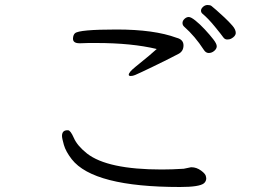

<svg xmlns="http://www.w3.org/2000/svg" viewBox="-20 -763 1040 768"><path d="M715 -88 744 -94H746Q766 -94 784.5 -80.5Q803 -67 804 -56L805 -50Q805 -38 796 -30Q778 -15 700 -15Q354 -15 267 -126Q243 -157 235.5 -183.5Q228 -210 228 -219Q228 -241 248 -242H252Q262 -242 275.5 -211Q289 -180 328 -149Q410 -85 627 -85Q667 -85 715 -88ZM607 -567Q507 -591 366 -591H334Q319 -591 303 -590H298Q272 -590 272 -608V-610Q273 -624 280 -630Q296 -645 446.5 -645Q597 -645 686 -612Q714 -605 714 -581.5Q714 -558 694 -547.5Q674 -537 646 -523Q618 -509 592 -496.5Q566 -484 548 -475.5Q530 -467 520.5 -463Q511 -459 503 -459Q495 -459 495 -464Q495 -474 521 -495Q588 -549 607 -567ZM795 -564Q760 -618 717 -656Q710 -662 710 -671Q710 -680 718 -687.5Q726 -695 735 -695Q744 -695 762 -680.5Q780 -666 799.5 -645Q819 -624 833 -606Q847 -588 847 -578Q847 -568 837 -559.5Q827 -551 815 -551Q803 -551 795 -564ZM904 -608Q898 -605 888.5 -605Q879 -605 872.5 -614.5Q866 -624 839 -657Q812 -690 790 -708Q784 -713 784 -720.5Q784 -728 792 -735.5Q800 -743 810.5 -743Q821 -743 826 -739Q831 -735 845.5 -722.5Q860 -710 878 -693Q896 -676 909.5 -660.5Q923 -645 923 -631.5Q923 -618 904 -608Z"/></svg>

Font: LXGW WenKai Mono Lite
Style: Regular
Weight: 400
Monospace: yes
Designer: LXGW / Fontworks Inc.
Foundry: LXGW / Fontworks Inc.
Version: Version 1.520; June 14, 2025